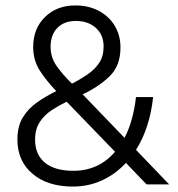

<svg xmlns="http://www.w3.org/2000/svg" viewBox="-20 -678 656 706"><path d="M257 -658Q306 -658 343.5 -638Q381 -618 402 -583Q423 -548 423 -503Q423 -437 384 -398.5Q345 -360 284 -331L438 -171Q470 -233 480 -321H543Q537 -264 521 -215Q505 -166 480 -127L602 0H519L443 -79Q404 -37 354.5 -14.5Q305 8 248 8Q155 8 99.5 -39Q44 -86 44 -165Q44 -213 63.5 -245.5Q83 -278 115.5 -301Q148 -324 187 -343Q152 -379 127 -417.5Q102 -456 102 -505Q102 -573 145.5 -615.5Q189 -658 257 -658ZM166 -506Q166 -466 189.5 -433.5Q213 -401 244 -371H246Q275 -386 301.5 -404Q328 -422 344.5 -446.5Q361 -471 361 -507Q361 -550 332.5 -575.5Q304 -601 259 -601Q216 -601 191 -575.5Q166 -550 166 -506ZM109 -164Q109 -110 145 -80Q181 -50 250 -50Q343 -50 403 -120L225 -304Q196 -290 169.5 -272.5Q143 -255 126 -229Q109 -203 109 -164Z"/></svg>

Font: Overused Grotesk Book
Style: Regular
Weight: 350
Version: Version 0.003